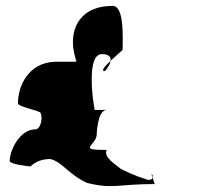

<svg xmlns="http://www.w3.org/2000/svg" viewBox="-20 -692 685 653"><path d="M13 -144C13 -134 76 -126 84 -126C84 -126 106 -152 152 -151C192 -141 214 -98 276 -70C365 -48 380 -66 506 -66L499 -88C497 -82 490 -77 475 -83C439 -94 403 -111 389 -119C378 -130 330 -156 343 -182C238 -182 309 -196 309 -236C309 -236 311 -316 342 -318H302C298 -343 292 -372 292 -423C292 -472 301 -508 327 -508C352 -508 358 -497 356 -485C375 -503 397 -522 397 -522C397 -560 404 -672 363 -672C269 -672 228 -616 228 -549C228 -522 234 -504 240 -482H168C76 -480 41 -398 41 -341C41 -328 113 -317 118 -308C126 -292 119 -252 100 -252C48 -252 13 -182 13 -144ZM337 -450C337 -450 354 -469 356 -485C337 -467 321 -450 337 -450ZM495 -100 499 -88C501 -93 498 -100 495 -100Z"/></svg>

Font: Ampere
Style: SCExt
Weight: 400
Version: Version 1